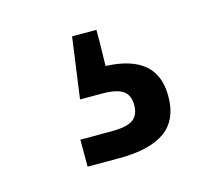

<svg xmlns="http://www.w3.org/2000/svg" viewBox="-50 -76 355 335"><g transform="rotate(-15 128.0 91.5)"><path d="M71.8 204.1V155.3H128.4Q155.3 155.3 166.7 147.5Q178.2 139.6 178.2 121.1Q178.2 103 166.7 95.2Q155.3 87.4 128.4 87.4H89.4L104.5 -22.5H148.4V0L147.5 42.5Q193.8 44.4 216.8 64Q239.7 83.5 239.7 121.6Q239.7 164.1 212.2 184.1Q184.6 204.1 128.9 204.1Z"/></g></svg>

Font: V-Inter
Style: Regular-375
Weight: 375
Designer: Rasmus Andersson
Foundry: rsms
Version: Version 4.000;git-4146feb